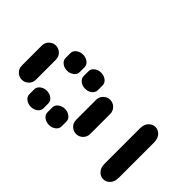

<svg xmlns="http://www.w3.org/2000/svg" viewBox="-231 -969 938 938"><g transform="rotate(-45 238.0 -499.5)"><path d="M34.2 -138.7H278.3Q305.7 -138.7 321.3 -153.3Q336.9 -168 336.9 -187.5Q336.9 -207 321.3 -221.7Q305.7 -236.3 278.3 -236.3H34.2Q6.8 -236.3 -8.8 -221.7Q-24.4 -207 -24.4 -187.5Q-24.4 -168 -8.8 -153.3Q6.8 -138.7 34.2 -138.7ZM87.9 -388.7H224.6Q246.1 -388.7 260.3 -403.3Q274.4 -418 274.4 -437.5Q274.4 -457 260.3 -471.7Q246.1 -486.3 224.6 -486.3H87.9Q66.4 -486.3 52.2 -471.7Q38.1 -457 38.1 -437.5Q38.1 -418 52.2 -403.3Q66.4 -388.7 87.9 -388.7ZM14.6 -513.7H47.9Q64.5 -513.7 75.7 -528.3Q86.9 -543 86.9 -562.5Q86.9 -582 75.7 -596.7Q64.5 -611.3 47.9 -611.3H14.6Q-2 -611.3 -13.2 -596.7Q-24.4 -582 -24.4 -562.5Q-24.4 -543 -13.2 -528.3Q-2 -513.7 14.6 -513.7ZM264.6 -513.7H297.9Q314.5 -513.7 325.7 -528.3Q336.9 -543 336.9 -562.5Q336.9 -582 325.7 -596.7Q314.5 -611.3 297.9 -611.3H264.6Q248 -611.3 236.8 -596.7Q225.6 -582 225.6 -562.5Q225.6 -543 236.8 -528.3Q248 -513.7 264.6 -513.7ZM14.6 -638.7H47.9Q64.5 -638.7 75.7 -653.3Q86.9 -668 86.9 -687.5Q86.9 -707 75.7 -721.7Q64.5 -736.3 47.9 -736.3H14.6Q-2 -736.3 -13.2 -721.7Q-24.4 -707 -24.4 -687.5Q-24.4 -668 -13.2 -653.3Q-2 -638.7 14.6 -638.7ZM264.6 -638.7H297.9Q314.5 -638.7 325.7 -653.3Q336.9 -668 336.9 -687.5Q336.9 -707 325.7 -721.7Q314.5 -736.3 297.9 -736.3H264.6Q248 -736.3 236.8 -721.7Q225.6 -707 225.6 -687.5Q225.6 -668 236.8 -653.3Q248 -638.7 264.6 -638.7ZM87.9 -763.7H224.6Q246.1 -763.7 260.3 -778.3Q274.4 -793 274.4 -812.5Q274.4 -832 260.3 -846.7Q246.1 -861.3 224.6 -861.3H87.9Q66.4 -861.3 52.2 -846.7Q38.1 -832 38.1 -812.5Q38.1 -793 52.2 -778.3Q66.4 -763.7 87.9 -763.7Z"/></g></svg>

Font: Workbench
Style: Regular
Weight: 400
Designer: Jens Kutilek
Foundry: Jens Kutilek
Version: Version 2.001